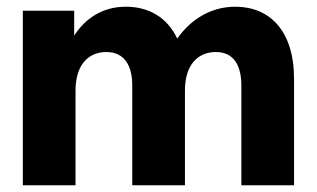

<svg xmlns="http://www.w3.org/2000/svg" viewBox="-20 -552 944 572"><path d="M699 -298V0H856V-317C856 -462 782 -532 681 -532C605 -532 546 -491 508 -437C478 -501 422 -532 355 -532C283 -532 233 -495 201 -446V-520H48V0H205V-282C205 -360 244 -397 297 -397C353 -397 374 -353 374 -298V0H531V-282C531 -360 570 -397 623 -397C679 -397 699 -353 699 -298Z"/></svg>

Font: Aspekta 750
Style: Regular
Weight: 750
Designer: Ivo Dolenc
Version: Version 2.000